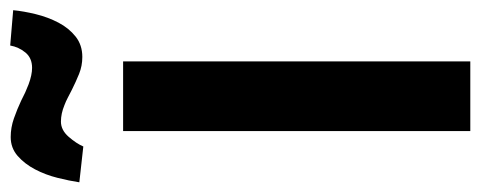

<svg xmlns="http://www.w3.org/2000/svg" viewBox="-344 -656 965 386"><g transform="rotate(-90 139.0 -462.5)"><path d="M-34 -786Q-31 -806 -25 -830Q-19 -854 -8 -875Q3 -896 19 -910Q35 -924 57 -924Q76 -924 94.5 -917.5Q113 -911 130 -903Q147 -894 163 -888Q182 -881 196 -881Q216 -881 227 -894.5Q238 -908 241 -925L312 -919Q310 -898 304 -873.5Q298 -849 287 -828Q276 -807 259 -793.5Q242 -780 218 -780Q200 -780 184 -786.5Q168 -793 152 -801Q144 -805 136.5 -809Q129 -813 121 -816Q104 -823 88 -823Q71 -823 57.5 -807.5Q44 -792 38 -778ZM209 -698V0H69V-698Z"/></g></svg>

Font: Fz Poppins SemBd
Style: Regular
Weight: 600
Designer: Ninad Kale (Devanagari), Jonny Pinhorn (Latin)
Foundry: Indian Type Foundry
Version: Vit hóa bi Vntype.Com & FontZin.Com